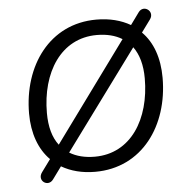

<svg xmlns="http://www.w3.org/2000/svg" viewBox="-44 -560 636 636"><g transform="rotate(-5 273.5 -242.5)"><path d="M250 8C406 8 499 -124 499 -283C499 -349 480 -402 444 -438L474 -479C493 -505 457 -531 439 -506L410 -466C379 -484 341 -494 297 -494C141 -494 48 -362 48 -203C48 -137 68 -83 104 -47L74 -6C54 21 90 46 108 21L138 -20C169 -2 206 8 250 8ZM253 -42C220 -42 192 -49 169 -63L411 -392C430 -366 440 -331 440 -286C440 -151 373 -42 253 -42ZM107 -200C107 -334 174 -443 294 -443C327 -443 355 -436 378 -422L137 -92C117 -118 107 -154 107 -200Z"/></g></svg>

Font: SN Pro Light
Style: Italic
Weight: 300
Italic angle: -8.99998°
Designer: Tobias Whetton
Foundry: Supernotes
Version: Version 1.001;Glyphs 3.2 (3249)